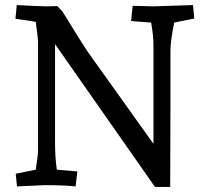

<svg xmlns="http://www.w3.org/2000/svg" viewBox="-20 -730 801 757"><path d="M741 -710 746 -657 667 -641Q652 -570 652 -528V-297L651 7H591L197 -556V-167Q197 -110 204 -61L285 -54L278 5Q235 0 155 0L47 5L42 -45L121 -61Q130 -119 130 -137V-568Q130 -576 121 -644L41 -656L46 -710Q142 -705 162 -705L206 -706L226 -685Q308 -552 323 -530L585 -163V-558Q585 -587 576 -641L497 -647L503 -707L585 -705Z"/></svg>

Font: Andada
Style: Regular
Weight: 400
Designer: Carolina Giovagnoli
Foundry: Carolina Giovagnoli
Version: Version 1.003